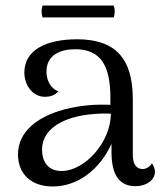

<svg xmlns="http://www.w3.org/2000/svg" viewBox="-20 -663 590 694"><path d="M391 -600C396 -614 396 -629 391 -643H134C129 -629 129 -614 134 -600ZM529 -73C522 -59 506 -52 496 -52C473 -52 460 -69 460 -105V-305C460 -452 397 -521 259 -521C143 -521 68 -480 68 -401C68 -356 97 -313 143 -313C159 -313 179 -318 191 -333C160 -344 148 -377 148 -404C148 -467 202 -485 252 -485C344 -485 379 -426 379 -310V-284C328 -287 266 -282 211 -267C115 -241 45 -187 45 -105C45 -35 92 11 170 11C262 11 340 -50 383 -143V-114C383 -28 413 10 470 10C509 10 540 -12 540 -42C540 -50 537 -62 529 -73ZM206 -45C152 -43 132 -81 132 -122C132 -173 168 -211 226 -232C267 -248 334 -255 381 -252C379 -145 285 -47 206 -45Z"/></svg>

Font: Arima Koshi
Style: Regular
Weight: 400
Designer: Joana Correia and Natanael Gama
Foundry: NDISCOVER
Version: Version 1.019;PS 001.019;hotconv 1.0.88;makeotf.lib2.5.64775